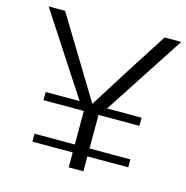

<svg xmlns="http://www.w3.org/2000/svg" viewBox="-107 -833 907 934"><g transform="rotate(15 346.0 -365.5)"><path d="M289 -325 24 -731H107L352 -328Q485 -541 608 -731H692L427 -325H601V-284H395V-115H601V-75H395V0H321V-75H118V-115H321V-284H118V-325Z"/></g></svg>

Font: Afta sans
Style: Regular
Weight: 400
Designer: par.qink
Foundry: Oriol Esparraguera Font
Version: Version 1.000